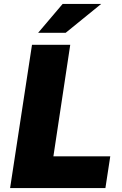

<svg xmlns="http://www.w3.org/2000/svg" viewBox="-20 -949 618 969"><path d="M31 0 141.5 -723H334.5L249.5 -160H536.5L512 0ZM296 -929H490.5L311.5 -783.5H172.5Z"/></svg>

Font: Public Sans Black
Style: Italic
Weight: 900
Italic angle: -8°
Designer: The Public Sans project authors (U.S. Web Design System). Libre Franklin designed by Pablo Impallari and Rodrigo Fuenzal
Version: Version 1.007; ttfautohint (v1.8.1) -l 8 -r 50 -G 200 -x 14 